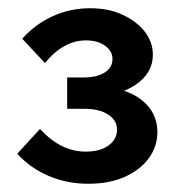

<svg xmlns="http://www.w3.org/2000/svg" viewBox="-20 -841 440 466"><path d="M22 -468 77 -528Q103 -500 130.5 -486.5Q158 -473 188 -473Q223 -473 243.5 -488Q264 -503 264 -526Q264 -549 242.5 -563Q221 -577 183 -577H143V-653H183Q215 -653 234 -665Q253 -677 253 -698Q253 -717 235 -730Q217 -743 189 -743Q162 -743 137 -729.5Q112 -716 89 -688L34 -747Q65 -782 107.5 -801.5Q150 -821 199 -821Q244 -821 278 -805Q312 -789 331.5 -764Q351 -739 351 -708Q351 -664 309.5 -635.5Q268 -607 200 -607L207 -631Q280 -631 321 -600.5Q362 -570 362 -520Q362 -486 341.5 -457.5Q321 -429 283.5 -412Q246 -395 194 -395Q142 -395 97 -414.5Q52 -434 22 -468Z"/></svg>

Font: Wix Madefor Display
Style: Bold
Weight: 700
Designer: Dalton Maag Ltd
Foundry: Dalton Maag Ltd
Version: Version 3.100